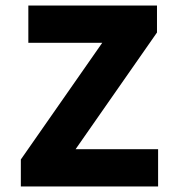

<svg xmlns="http://www.w3.org/2000/svg" viewBox="-20 -671 640 691"><path d="M55 0V-97L348 -517H82V-651H545V-554L252 -134H549V0Z"/></svg>

Font: Source Code Pro ExtraLight ExtraBold
Style: Regular
Weight: 800
Monospace: yes
Version: Version 1.018;hotconv 1.0.116;makeotfexe 2.5.65601